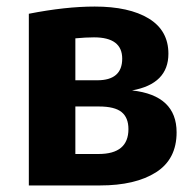

<svg xmlns="http://www.w3.org/2000/svg" viewBox="-20 -566 597 586"><path d="M383 -290Q519 -275 519 -162Q519 -80 456 -40Q393 0 285 0H68V-524Q180 -546 269 -546Q374 -546 434 -509.5Q494 -473 494 -402Q494 -310 383 -290ZM267 -452Q242 -452 210 -449V-321H277Q353 -321 353 -387Q353 -452 267 -452ZM281 -96Q372 -96 372 -172Q372 -207 351 -224Q330 -241 282 -241H210V-96Z"/></svg>

Font: Fira Sans SemiBold
Style: Regular
Weight: 600
Designer: bBox Type GmbH & Carrois Corporate GbR & Edenspiekermann AG
Foundry: bBox Type GmbH & Carrois Corporate GbR & Edenspiekermann AG
Version: Version 4.301;PS 004.301;hotconv 1.0.88;makeotf.lib2.5.64775